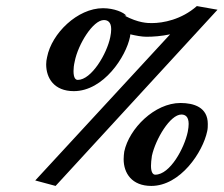

<svg xmlns="http://www.w3.org/2000/svg" viewBox="-20 -593 736 632"><path d="M480 -517C466 -517 436 -517 389 -542L396 -541C388 -552 356 -566 319 -566C235 -566 150 -483 135 -405C133 -397 132 -389 132 -381C132 -336 158 -293 223 -293C321 -293 395 -407 408 -472L409 -480C426 -476 446 -472 462 -472C485 -472 511 -474 540 -480L96 1L163 19L696 -561L628 -573C577 -528 516 -517 480 -517ZM389 -94C388 -86 387 -78 387 -69C387 -23 414 19 478 19C574 19 648 -93 662 -161C664 -169 664 -178 664 -185C664 -240 618 -254 574 -254C489 -254 405 -170 389 -94ZM480 -80C492 -135 540 -216 577 -216C588 -216 601 -211 601 -185C601 -178 600 -169 598 -159C587 -106 540 -18 491 -18C484 -18 477 -25 477 -47C477 -56 478 -66 480 -80ZM226 -391C237 -447 286 -527 322 -527C334 -527 346 -521 346 -497C346 -489 345 -481 343 -471C332 -416 281 -330 236 -330C229 -330 222 -336 222 -359C222 -368 223 -378 226 -391Z"/></svg>

Font: Linux Libertine O
Style: Bold Italic
Weight: 700
Italic angle: -11.5°
Designer: Philipp H. Poll
Foundry: Philipp H. Poll
Version: Version 4.1.0